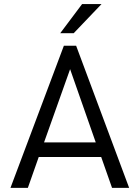

<svg xmlns="http://www.w3.org/2000/svg" viewBox="-20 -912 678 932"><path d="M272.5 -751H337.9L472.7 -892.1H378.4ZM30.8 0H115.2L168 -149.9H471.2L523.9 0H606.9L349.6 -689.9H290ZM193.8 -220.7 320.3 -576.2 444.8 -220.7Z"/></svg>

Font: HK Grotesk
Style: Regular
Weight: 400
Designer: Alfredo Marco Pradil and Stefan Peev
Foundry: Hanken Design Co.
Version: Version 1.045;PS 001.045;hotconv 1.0.88;makeotf.lib2.5.64775